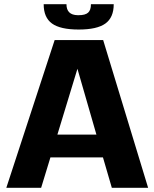

<svg xmlns="http://www.w3.org/2000/svg" viewBox="-20 -890 732 910"><path d="M510 0 468 -144H219L175 0H10L239 -700H469L682 0ZM347 -564 252 -252H437ZM519 -870Q519 -807 479.5 -778.5Q440 -750 353 -750Q266 -750 226.5 -778.5Q187 -807 187 -870H295Q295 -819 348 -818H353Q384 -818 397.5 -830Q411 -842 411 -870Z"/></svg>

Font: Fivo Sans
Style: Regular
Weight: 700
Designer: Alexander Slobzheninov
Foundry: Alexander Slobzheninov
Version: 1.0